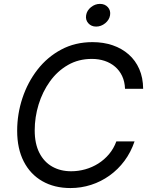

<svg xmlns="http://www.w3.org/2000/svg" viewBox="-20 -953 770 983"><path d="M340.8 9.8Q258.3 9.8 196.8 -25.4Q135.3 -60.5 101.6 -126.2Q67.9 -191.9 67.9 -283.2Q67.9 -369.1 94.7 -450.4Q121.6 -531.7 171.9 -596.4Q222.2 -661.1 293.5 -699.2Q364.7 -737.3 453.6 -737.3Q509.8 -737.3 556.9 -721.2Q604 -705.1 638.9 -674.3Q673.8 -643.6 693.1 -599.4Q712.4 -555.2 712.9 -498.5H620.1Q618.7 -535.6 605.2 -564Q591.8 -592.3 568.8 -611.8Q545.9 -631.3 515.6 -641.4Q485.4 -651.4 450.2 -651.4Q381.8 -651.4 327.6 -620.1Q273.4 -588.9 235.6 -536.1Q197.8 -483.4 177.7 -418.2Q157.7 -353 157.7 -285.6Q157.7 -217.3 181.6 -170.4Q205.6 -123.5 247.6 -99.9Q289.6 -76.2 344.2 -76.2Q381.3 -76.2 416.7 -86.2Q452.1 -96.2 483.2 -115.7Q514.2 -135.3 538.1 -163.6Q562 -191.9 575.7 -229H668.9Q649.9 -173.3 617.2 -129.4Q584.5 -85.4 540.8 -54.2Q497.1 -22.9 446.3 -6.6Q395.5 9.8 340.8 9.8ZM472.2 -816.9Q447.3 -816.9 432.1 -834Q417 -851.1 420.9 -875Q424.8 -899.4 445.8 -916.3Q466.8 -933.1 491.7 -933.1Q517.1 -933.1 532.2 -916.3Q547.4 -899.4 543.5 -875Q539.6 -851.1 518.6 -834Q497.6 -816.9 472.2 -816.9Z"/></svg>

Font: Inter Variable
Style: Italic
Weight: 400
Italic angle: -9.39999°
Designer: Rasmus Andersson
Foundry: rsms
Version: Version 4.001;git-9221beed3